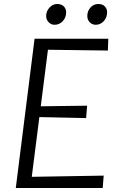

<svg xmlns="http://www.w3.org/2000/svg" viewBox="-20 -941 596 961"><path d="M59 0 153 -747H522L520 -688L220 -692L184 -409L416 -412L411 -350L177 -355L139 -56L499 -62L494 0ZM253 -817Q236 -817 223.5 -829.8Q211 -842.5 211 -861Q211 -885 227.8 -903Q244.5 -921 266 -921Q286.5 -921 298.8 -909.5Q311 -898 311 -879Q311 -853 294 -835Q277 -817 253 -817ZM459 -817Q441 -817 429 -829.8Q417 -842.5 417 -861Q417 -886 433 -903.5Q449 -921 472 -921Q492.5 -921 504.2 -909.5Q516 -898 516 -879Q516 -853 499.2 -835Q482.5 -817 459 -817Z"/></svg>

Font: Merriweather Sans Light
Style: Italic
Weight: 300
Italic angle: -7.5°
Designer: Eben Sorkin
Foundry: Eben Sorkin
Version: Version 2.001; ttfautohint (v1.8.3)